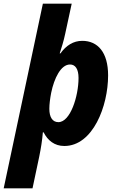

<svg xmlns="http://www.w3.org/2000/svg" viewBox="-65 -780 637 1039"><path d="M-45 239H111L147 69C157 20 163 -18 167 -64H171C193 -20 230 10 283 10C438 10 520 -206 520 -372C520 -497 464 -559 380 -559C332 -559 293 -534 262 -491H258C267 -518 280 -559 288 -598L323 -760H167ZM251 -119C219 -119 202 -146 202 -191C202 -216 206 -247 212 -278C228 -356 264 -431 314 -431C343 -431 360 -406 360 -358C360 -260 316 -119 251 -119Z"/></svg>

Font: Noto Sans SemiCondensed ExtraBold
Style: Italic
Weight: 800
Width: 4
Italic angle: -12°
Designer: Monotype Design Team
Foundry: Monotype Imaging Inc.
Version: Version 2.013